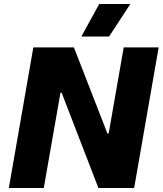

<svg xmlns="http://www.w3.org/2000/svg" viewBox="-20 -936 810 956"><path d="M24 0H198L281 -474H287L470 0H648L770 -700H596L521 -271H515L348 -700H146ZM629 -916H474L385 -754H523Z"/></svg>

Font: Fixel Display 20240404 ExBold
Style: Italic
Weight: 800
Italic angle: -10°
Designer: AlfaBravo + MacPaw
Foundry: Kyrylo Tkachov, Marchela Mozhyna, Serhii Makarenko, Maria Weinstein, Zakhar Kryvoshyya
Version: Version 1.211;Glyphs 3.2 (3225)